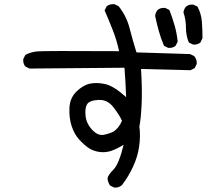

<svg xmlns="http://www.w3.org/2000/svg" viewBox="-20 -803 1040 906"><path d="M518.6 82 499 72.3Q489.3 56.6 487.3 39.1Q489.3 23.4 515.1 -2.4Q541 -28.3 563.5 -120.1Q534.2 -101.6 506.8 -91.8Q479.5 -82 450.2 -85.9Q420.9 -89.8 399.4 -104Q377.9 -118.2 354.5 -143.6Q331.1 -168.9 318.4 -207Q305.7 -245.1 307.6 -293Q309.6 -340.8 340.8 -371.1Q372.1 -401.4 404.3 -408.2Q436.5 -415 476.6 -406.2Q516.6 -397.5 575.2 -344.7Q573.2 -407.2 567.4 -483.4L119.1 -479.5L99.6 -489.3Q87.9 -502.9 89.8 -524.4L99.6 -543.9Q125 -557.6 155.3 -560.5Q185.5 -563.5 542 -561.5Q530.3 -615.2 511.7 -662.1Q493.2 -709 473.6 -753.9L483.4 -773.4Q499 -785.2 520.5 -783.2L540 -773.4Q577.1 -726.6 591.8 -668.9Q606.4 -611.3 624 -555.7L877 -547.9L896.5 -538.1Q910.2 -522.5 908.2 -501L898.4 -481.4L878.9 -471.7L645.5 -477.5Q651.4 -382.8 648.4 -314Q645.5 -245.1 637.7 -206.1Q643.6 -161.1 636.7 -112.8Q629.9 -64.5 608.4 -17.6Q586.9 29.3 555.7 70.3Q540 84 518.6 82ZM516.6 -182.6Q542 -200.2 555.7 -233.4Q542 -262.7 514.2 -298.3Q486.3 -334 443.8 -331.5Q401.4 -329.1 390.6 -310.5Q379.9 -292 383.8 -255.9Q387.7 -219.7 415 -190.4Q442.4 -161.1 470.2 -167Q498 -172.9 516.6 -182.6ZM773.4 -577.1 753.9 -586.9Q739.3 -621.1 729.5 -656.2Q719.7 -691.4 711.9 -728.5Q713.9 -744.1 723.6 -755.9Q737.3 -767.6 759.8 -765.6L779.3 -755.9Q793 -720.7 803.7 -683.6Q814.5 -646.5 818.4 -606.4L808.6 -586.9Q794.9 -575.2 773.4 -577.1ZM890.6 -592.8 871.1 -602.5Q857.4 -634.8 857.4 -672.9Q857.4 -710.9 845.7 -744.1Q847.7 -759.8 857.4 -771.5Q871.1 -783.2 892.6 -781.2L912.1 -771.5Q929.7 -738.3 932.6 -700.2Q935.5 -662.1 935.5 -623L925.8 -602.5Q912.1 -590.8 890.6 -592.8Z"/></svg>

Font: NaikaiFont
Style: Regular-Lite
Weight: 400
Version: Version 1.67